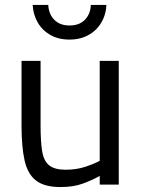

<svg xmlns="http://www.w3.org/2000/svg" viewBox="-20 -746 572 776"><path d="M224 10Q160 10 126 -16Q92 -42 79.5 -97Q67 -152 67 -239V-500H144V-239Q144 -173 150.5 -134Q157 -95 179 -77.5Q201 -60 245 -60Q289 -60 325 -72Q361 -84 383 -96V-500H460V0H383V-35Q351 -17 313.5 -3.5Q276 10 224 10ZM261 -586Q216 -586 183 -605Q150 -624 132 -656Q114 -688 112 -726H175Q177 -689 199.5 -666Q222 -643 261 -643Q301 -643 323.5 -666.5Q346 -690 347 -726H410Q409 -697 398 -671.5Q387 -646 368 -627Q349 -608 322 -597Q295 -586 261 -586Z"/></svg>

Font: Cairo Play
Style: Regular
Weight: 400
Designer: Mohamed Gaber, Accademia di Belle Arti di Urbino
Foundry: Kief Type Foundry, Accademia di Belle Arti di Urbino
Version: Version 3.119